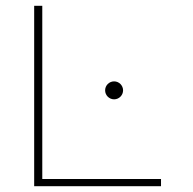

<svg xmlns="http://www.w3.org/2000/svg" viewBox="-20 -643 665 663"><path d="M98 0H536V-25H126V-623H98ZM374 -300C391 -300 405 -314 405 -331C405 -348 391 -362 374 -362C357 -362 343 -348 343 -331C343 -314 357 -300 374 -300Z"/></svg>

Font: Inconsolata Expanded ExtraLight
Style: Regular
Weight: 200
Width: 7
Monospace: yes
Designer: Raph Levien, Cyreal, Brenton Simpson
Foundry: Raph Levien, Cyreal, Google
Version: Version 3.100